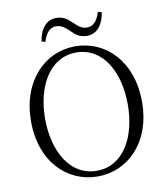

<svg xmlns="http://www.w3.org/2000/svg" viewBox="-99 -1003 959 1100"><g transform="rotate(-10 381.0 -453.0)"><path d="M197 -803 218 -796C233 -846 257 -874 293 -874C328 -874 349 -852 373 -830C394 -808 419 -789 459 -789C518 -789 554 -835 566 -907L544 -914C529 -864 506 -836 468 -836C435 -836 415 -856 391 -879C369 -901 343 -921 303 -921C245 -921 207 -874 197 -803ZM381 15C557 15 704 -128 704 -362C704 -600 557 -742 381 -742C205 -742 58 -597 58 -362C58 -125 205 15 381 15ZM381 -18C224 -18 140 -176 140 -362C140 -548 224 -706 381 -706C538 -706 621 -548 621 -362C621 -176 538 -18 381 -18Z"/></g></svg>

Font: Noto Serif TC Light
Style: Regular
Weight: 300
Designer: Ryoko NISHIZUKA 西塚涼子 (kana & ideographs); Frank Grießhammer (Latin, Greek & Cyrillic); Wenlong ZHANG 张文龙 (bopomofo); San
Foundry: Adobe
Version: Version 2.001;hotconv 1.1.0;makeotfexe 2.6.0